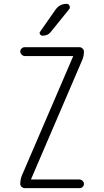

<svg xmlns="http://www.w3.org/2000/svg" viewBox="-20 -975 540 995"><path d="M267.6 -924.8Q289.1 -955.1 325.2 -955.1Q335.9 -955.1 340.3 -944.8Q344.7 -934.6 337.9 -926.8L243.2 -809.6Q228.5 -790 200.2 -790Q192.4 -790 187.5 -797.4Q182.6 -804.7 188.5 -811.5ZM93.8 -66.4 358.4 -681.6V-682.6L359.4 -683.6Q359.4 -684.6 358.4 -684.6H108.4Q99.6 -684.6 92.3 -691.9Q85 -699.2 85 -708Q85 -716.8 91.8 -723.6Q98.6 -730.5 108.4 -730.5H391.6Q400.4 -730.5 407.7 -723.6Q415 -716.8 415 -708Q415 -684.6 406.2 -664.1L141.6 -47.9V-46.9L140.6 -45.9Q140.6 -44.9 141.6 -44.9H391.6Q400.4 -44.9 407.7 -38.1Q415 -31.2 415 -22Q415 -12.7 408.2 -6.3Q401.4 0 391.6 0H108.4Q99.6 0 92.3 -6.3Q85 -12.7 85 -22.5Q85 -44.9 93.8 -66.4Z"/></svg>

Font: Rounded Mgen+ 2m light
Style: Regular
Weight: 200
Designer: [Source Han Sans]
Ryoko NISHIZUKA  (kana & ideographs); Paul D. Hunt (Latin, Greek & Cyrillic); Wenlong ZHANG  (bopomofo
Version: Version 1.059.20150602